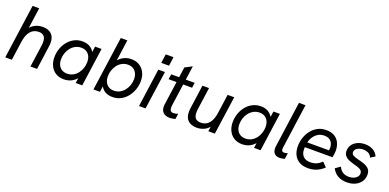

<svg xmlns="http://www.w3.org/2000/svg" viewBox="-5 -1504 4705 2320"><g transform="rotate(20 2348.0 -344.5)"><path d="M37 0 135 -697H220L176 -388L155 -390Q174 -428 202 -452.5Q230 -477 265 -489Q300 -501 339 -501Q412 -501 452 -463Q492 -425 492 -352Q492 -341 491.5 -331Q491 -321 489 -310L446 0H361L401 -284Q403 -296 403.5 -306Q404 -316 404 -329Q404 -380 381.5 -404Q359 -428 315 -428Q251 -428 210.5 -383Q170 -338 156 -243L122 0Z M789 8Q729 8 685 -19.5Q641 -47 617.5 -95Q594 -143 594 -205Q594 -263 612.5 -316Q631 -369 665.5 -411Q700 -453 747 -477Q794 -501 851 -501Q899 -501 934.5 -483.5Q970 -466 992 -436Q1014 -406 1019 -367L992 -346L1013 -493H1096L1027 0H943L963 -147L988 -125Q969 -82 940 -52.5Q911 -23 873 -7.5Q835 8 789 8ZM805 -70Q847 -70 881 -88.5Q915 -107 939 -138Q963 -169 975.5 -207Q988 -245 988 -285Q988 -327 973 -358Q958 -389 930 -406.5Q902 -424 863 -424Q821 -424 786.5 -405.5Q752 -387 728 -356.5Q704 -326 691 -287.5Q678 -249 678 -209Q678 -167 693.5 -135.5Q709 -104 737.5 -87Q766 -70 805 -70Z M1417 8Q1369 8 1333.5 -8.5Q1298 -25 1276 -56Q1254 -87 1247 -130L1275 -147L1255 0H1171L1269 -697H1353L1305 -346L1283 -371Q1299 -410 1327.5 -439Q1356 -468 1394.5 -484.5Q1433 -501 1479 -501Q1536 -501 1580 -475.5Q1624 -450 1649.5 -402.5Q1675 -355 1675 -290Q1675 -235 1657 -182Q1639 -129 1605 -86Q1571 -43 1523.5 -17.5Q1476 8 1417 8ZM1405 -70Q1447 -70 1481 -88Q1515 -106 1539.5 -137Q1564 -168 1577 -206Q1590 -244 1590 -284Q1590 -326 1574.5 -357.5Q1559 -389 1531 -406.5Q1503 -424 1464 -424Q1422 -424 1388 -406Q1354 -388 1330 -357Q1306 -326 1293 -288Q1280 -250 1280 -209Q1280 -168 1295 -136.5Q1310 -105 1338.5 -87.5Q1367 -70 1405 -70Z M1757 0 1826 -493H1911L1841 0ZM1831 -582 1847 -697H1947L1931 -582Z M2151 8Q2119 8 2094 -3.5Q2069 -15 2054.5 -38.5Q2040 -62 2040 -99Q2040 -106 2040.5 -113.5Q2041 -121 2042 -128L2112 -625L2204 -673L2130 -146Q2129 -139 2128.5 -131.5Q2128 -124 2128 -116Q2128 -89 2138.5 -75.5Q2149 -62 2174 -62Q2186 -62 2201.5 -64.5Q2217 -67 2234 -73L2224 -3Q2205 2 2186 5Q2167 8 2151 8ZM1982 -427 1992 -493H2293L2284 -427Z M2500 8Q2427 8 2387 -30Q2347 -68 2347 -141Q2347 -152 2348 -162Q2349 -172 2350 -183L2393 -493H2478L2438 -209Q2437 -197 2436 -187.5Q2435 -178 2435 -165Q2435 -113 2457.5 -89.5Q2480 -66 2524 -66Q2567 -66 2599 -85.5Q2631 -105 2652.5 -146Q2674 -187 2683 -250L2717 -493H2802L2732 0H2648L2663 -105L2684 -103Q2656 -47 2607.5 -19.5Q2559 8 2500 8Z M3082 8Q3022 8 2978 -19.5Q2934 -47 2910.5 -95Q2887 -143 2887 -205Q2887 -263 2905.5 -316Q2924 -369 2958.5 -411Q2993 -453 3040 -477Q3087 -501 3144 -501Q3192 -501 3227.5 -483.5Q3263 -466 3285 -436Q3307 -406 3312 -367L3285 -346L3306 -493H3389L3320 0H3236L3256 -147L3281 -125Q3262 -82 3233 -52.5Q3204 -23 3166 -7.5Q3128 8 3082 8ZM3098 -70Q3140 -70 3174 -88.5Q3208 -107 3232 -138Q3256 -169 3268.5 -207Q3281 -245 3281 -285Q3281 -327 3266 -358Q3251 -389 3223 -406.5Q3195 -424 3156 -424Q3114 -424 3079.5 -405.5Q3045 -387 3021 -356.5Q2997 -326 2984 -287.5Q2971 -249 2971 -209Q2971 -167 2986.5 -135.5Q3002 -104 3030.5 -87Q3059 -70 3098 -70Z M3566 8Q3525 8 3500.5 -15Q3476 -38 3476 -84Q3476 -90 3476.5 -97Q3477 -104 3478 -111L3560 -697H3644L3564 -122Q3563 -118 3563 -114Q3563 -110 3563 -105Q3563 -86 3571.5 -78Q3580 -70 3596 -70Q3607 -70 3618 -72.5Q3629 -75 3642 -79L3631 -3Q3614 3 3597 5.5Q3580 8 3566 8Z M3930 8Q3861 8 3815.5 -19.5Q3770 -47 3748 -94Q3726 -141 3726 -199Q3726 -255 3743 -308.5Q3760 -362 3793.5 -405.5Q3827 -449 3875 -475Q3923 -501 3984 -501Q4052 -501 4094 -474Q4136 -447 4156 -402.5Q4176 -358 4176 -305Q4176 -286 4173 -261Q4170 -236 4165 -218H3810Q3809 -211 3809 -205Q3809 -199 3809 -193Q3809 -134 3841 -101.5Q3873 -69 3932 -69Q3977 -69 4011.5 -84Q4046 -99 4078 -130L4133 -74Q4086 -31 4037.5 -11.5Q3989 8 3930 8ZM4096 -266Q4098 -283 4099 -293Q4100 -303 4100 -319Q4100 -347 4088 -372.5Q4076 -398 4051 -414Q4026 -430 3985 -430Q3941 -430 3906.5 -409.5Q3872 -389 3849.5 -355.5Q3827 -322 3818 -282H4122Z M4430 8Q4378 8 4339.5 -7.5Q4301 -23 4275.5 -48.5Q4250 -74 4237 -102L4301 -147Q4315 -109 4348 -86Q4381 -63 4431 -63Q4464 -63 4491 -73.5Q4518 -84 4534.5 -104Q4551 -124 4551 -150Q4551 -171 4538.5 -184.5Q4526 -198 4502 -207.5Q4478 -217 4442 -226Q4416 -233 4390.5 -242Q4365 -251 4344 -264.5Q4323 -278 4310.5 -298.5Q4298 -319 4298 -349Q4298 -394 4322 -428Q4346 -462 4388.5 -481.5Q4431 -501 4486 -501Q4543 -501 4587 -476.5Q4631 -452 4651 -405L4594 -369Q4579 -404 4550 -418.5Q4521 -433 4483 -433Q4440 -433 4408.5 -413.5Q4377 -394 4377 -360Q4377 -336 4399 -323Q4421 -310 4470 -298Q4509 -289 4547 -275.5Q4585 -262 4610 -236.5Q4635 -211 4635 -164Q4635 -112 4608.5 -73.5Q4582 -35 4536 -13.5Q4490 8 4430 8Z"/></g></svg>

Font: Hanken Grotesk
Style: Italic
Weight: 400
Italic angle: -8°
Designer: Alfredo Marco Pradil
Foundry: Hanken Design Co.
Version: Version 3.013